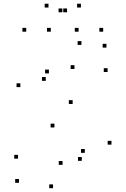

<svg xmlns="http://www.w3.org/2000/svg" viewBox="-20 -969 660 1009"><path d="M539.5 -718.8V-738.8H519.5V-718.8ZM408 -733V-753H388V-733ZM87 -511.2V-531.2H67V-511.2ZM266 -299.2V-319.2H246V-299.2ZM425.7 -165.8V-185.8H405.7V-165.8ZM409.8 -123.8V-143.8H389.8V-123.8ZM308.8 -102.7V-122.7H288.8V-102.7ZM74.8 -135.2V-155.2H54.8V-135.2ZM79.8 -8.3V-28.3H59.8V-8.3ZM258.8 20V0H238.8V20ZM565.8 -208.9V-228.9H545.8V-208.9ZM361.8 -422.6V-442.6H341.8V-422.6ZM220.5 -544.1V-564.1H200.5V-544.1ZM237 -583.3V-603.3H217V-583.3ZM371.3 -606.5V-626.5H351.3V-606.5ZM545.4 -590.6V-610.6H525.4V-590.6ZM247 -802.5V-822.5H227V-802.5ZM332.3 -904.5V-924.5H312.3V-904.5ZM307.7 -904.5V-924.5H287.7V-904.5ZM393 -802.5V-822.5H373V-802.5ZM522.2 -802.5V-822.5H502.2V-802.5ZM405.2 -929.4V-949.4H385.2V-929.4ZM234.8 -929.4V-949.4H214.8V-929.4ZM117.8 -802.5V-822.5H97.8V-802.5Z"/></svg>

Font: Monaspace Argon Dots Var
Style: Regular
Weight: 400
Designer: Riley Cran and the Lettermatic Team
Version: Version 1.100 (Monaspace Argon Dots)